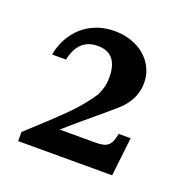

<svg xmlns="http://www.w3.org/2000/svg" viewBox="-76 -744 482 494"><g transform="rotate(20 165.5 -496.5)"><path d="M22 -321.3V-346.2Q58.1 -379.4 78.6 -398.4Q99.1 -417.5 101.1 -419.9Q126 -443.4 144.3 -464.8Q162.6 -486.3 172.4 -502V-501Q186.5 -526.9 186.5 -555.2Q186.5 -621.6 130.9 -621.6Q78.6 -621.6 65.9 -560.5H27.8Q32.2 -585 43.5 -605.5Q54.7 -626 71.5 -640.9Q88.4 -655.8 110.6 -664.1Q132.8 -672.4 159.2 -672.4Q184.1 -672.4 205.3 -665Q226.6 -657.7 242.2 -644.3Q257.8 -630.9 266.6 -612.5Q275.4 -594.2 275.4 -572.3Q275.4 -553.7 268.6 -536.1Q261.7 -518.6 247.6 -502.9Q243.7 -498 233.6 -489.3Q223.6 -480.5 210.7 -469.5Q197.8 -458.5 183.1 -446.3Q168.5 -434.1 154.8 -422.6Q141.1 -411.1 129.9 -401.4Q118.7 -391.6 112.3 -385.7H210.4Q223.1 -385.7 231.2 -387.7Q239.3 -389.6 244.6 -394.3Q250 -398.9 253.2 -407Q256.3 -415 258.8 -427.2H291.5Q288.6 -400.9 285.4 -374.3Q282.2 -347.7 279.3 -321.3Z"/></g></svg>

Font: XB Niloofar
Style: Bold
Weight: 700
Designer: Behnam
Foundry: Irmug
Version: Version 7.201 2008